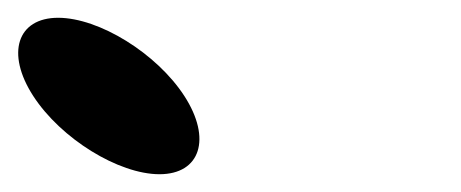

<svg xmlns="http://www.w3.org/2000/svg" viewBox="-185 -447 519 216"><path d="M-147.6 -339C-116.5 -291 -51.6 -251 -5.6 -251C40.4 -251 53.5 -291 22.4 -339C-8.7 -387 -73.6 -427 -119.6 -427C-165.6 -427 -178.7 -387 -147.6 -339Z"/></svg>

Font: Hussar
Style: BdOpOblSeven
Weight: 700
Foundry: Cannot Into Space Fonts
Version: Version 2.00